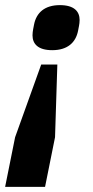

<svg xmlns="http://www.w3.org/2000/svg" viewBox="-29 -557 363 750"><path d="M175 -361C235 -361 267 -391 276 -437C282 -466 282 -473 282 -479C282 -512 261 -537 205 -537C145 -537 113 -507 104 -461C98 -432 98 -425 98 -419C98 -386 119 -361 175 -361ZM147 173 186 -21 195 -305H132L30 -21L-9 173Z"/></svg>

Font: Braiins Sans
Style: Bold Italic
Weight: 700
Italic angle: -11.31°
Designer: Mike Abbink, Paul van der Laan, Pieter van Rosmalen, Jiri Chlebus, Lubos Buracinsky
Foundry: Bold Monday, Sudetype
Version: Version 1.000;hotconv 1.0.109;makeotfexe 2.5.65596